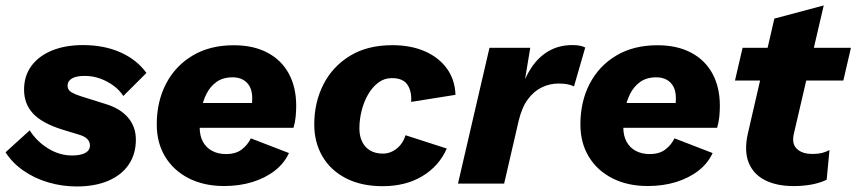

<svg xmlns="http://www.w3.org/2000/svg" viewBox="-28 -676 3153 707"><path d="M254.4 10.6Q200.8 10.6 150 -4.3Q99.2 -19.2 58.4 -47.6Q17.5 -76 -7.6 -115.2L81.3 -196Q107.1 -155.4 149 -129.5Q190.9 -103.5 237.5 -103.5Q268.7 -103.5 286 -112.9Q303.2 -122.2 303.2 -140.5Q303.2 -154.6 292.8 -164.7Q282.5 -174.7 261.4 -180.6L200.7 -199.1Q126.1 -222.6 93.4 -258.3Q60.6 -293.9 60.6 -345.7Q60.6 -396.9 87.9 -433.6Q115.2 -470.4 164 -490.2Q212.8 -510 277.2 -510Q355.7 -510 415.8 -483.1Q476 -456.1 511.2 -407.4L426.1 -322.5Q412.7 -343.7 390.3 -360.3Q367.8 -376.9 340.8 -386.7Q313.8 -396.5 283.8 -396.5Q252.8 -396.5 236.8 -387Q220.8 -377.5 220.8 -360.2Q220.8 -344.8 234.7 -336.5Q248.5 -328.3 267.4 -322.4L361.9 -292.7Q415.2 -276.4 443.8 -242.7Q472.3 -209 472.3 -161.9Q472.3 -108.8 446.1 -70.1Q419.9 -31.4 370.9 -10.4Q322 10.6 254.4 10.6Z M797.1 9Q723.4 9 667.4 -19.3Q611.4 -47.6 580.3 -98.8Q549.2 -149.9 549.2 -217.7Q549.2 -301.8 583.4 -367.7Q617.7 -433.5 681.3 -471.4Q744.9 -509.4 832.6 -509.4Q905.8 -509.4 957.4 -481.8Q1008.9 -454.3 1035.8 -404.3Q1062.7 -354.3 1062.7 -286.4Q1062.7 -266.7 1060.7 -246Q1058.7 -225.4 1052.7 -205.4H659.1L658.7 -296.8H942.1L894.8 -271.3Q899.2 -284.6 900 -294.6Q900.8 -304.6 900.8 -313.9Q900.8 -340 891.8 -356.9Q882.7 -373.9 866.6 -382.6Q850.5 -391.3 828.6 -391.3Q792.9 -391.3 769.3 -374.3Q745.7 -357.4 732 -329.8Q718.4 -302.3 712.8 -270.1Q707.2 -238 707.2 -207.9Q707.2 -175.8 719.4 -153.8Q731.6 -131.7 753.5 -120.2Q775.5 -108.7 804.4 -108.7Q840.1 -108.7 862 -125.5Q883.9 -142.2 895.7 -166.6L1036.1 -112.4Q1018.5 -74.3 983.5 -47.2Q948.4 -20.1 900.8 -5.5Q853.3 9 797.1 9Z M1381 9.6Q1302.4 9.6 1245.7 -19.7Q1189 -49 1159.1 -100.5Q1129.2 -152 1129.2 -217.6Q1129.2 -298.8 1162.8 -364.9Q1196.4 -431 1260.5 -470.3Q1324.6 -509.6 1416.4 -509.6Q1485.4 -509.6 1536.9 -486.9Q1588.4 -464.2 1617.9 -423.2Q1647.4 -382.2 1649.2 -326.8L1486 -300.8Q1488.6 -340 1472.2 -364.2Q1455.8 -388.4 1414.8 -388.4Q1387 -388.4 1365 -371.8Q1343 -355.2 1327.4 -328.1Q1311.8 -301 1303.6 -268.3Q1295.4 -235.6 1295.4 -203Q1295.4 -174.6 1305.8 -153.6Q1316.2 -132.6 1335.5 -121.5Q1354.8 -110.4 1381.8 -110.4Q1409.4 -110.4 1432.5 -128.6Q1455.6 -146.8 1465.4 -178L1617.2 -129Q1588.8 -64.4 1527.3 -27.4Q1465.8 9.6 1381 9.6Z M1658.4 0 1774.4 -500H1924.6L1894.4 -318.4L1886.6 -335Q1902.6 -387.6 1928.8 -427Q1955 -466.4 1992.9 -488.2Q2030.8 -510 2079 -510Q2095.6 -510 2107.2 -507.7Q2118.8 -505.4 2127 -501L2085.6 -357.8Q2075.6 -362.8 2062.2 -365.6Q2048.8 -368.4 2028.2 -368.4Q1996.8 -368.4 1967.5 -354.5Q1938.2 -340.6 1915.9 -310.6Q1893.6 -280.6 1881.8 -230.8L1828.4 0Z M2357.1 9Q2283.4 9 2227.4 -19.3Q2171.4 -47.6 2140.3 -98.8Q2109.2 -149.9 2109.2 -217.7Q2109.2 -301.8 2143.4 -367.7Q2177.7 -433.5 2241.3 -471.4Q2304.9 -509.4 2392.6 -509.4Q2465.8 -509.4 2517.4 -481.8Q2568.9 -454.3 2595.8 -404.3Q2622.7 -354.3 2622.7 -286.4Q2622.7 -266.7 2620.7 -246Q2618.7 -225.4 2612.7 -205.4H2219.1L2218.7 -296.8H2502.1L2454.8 -271.3Q2459.2 -284.6 2460 -294.6Q2460.8 -304.6 2460.8 -313.9Q2460.8 -340 2451.8 -356.9Q2442.7 -373.9 2426.6 -382.6Q2410.5 -391.3 2388.6 -391.3Q2352.9 -391.3 2329.3 -374.3Q2305.7 -357.4 2292 -329.8Q2278.4 -302.3 2272.8 -270.1Q2267.2 -238 2267.2 -207.9Q2267.2 -175.8 2279.4 -153.8Q2291.6 -131.7 2313.5 -120.2Q2335.5 -108.7 2364.4 -108.7Q2400.1 -108.7 2422 -125.5Q2443.9 -142.2 2455.7 -166.6L2596.1 -112.4Q2578.5 -74.3 2543.5 -47.2Q2508.4 -20.1 2460.8 -5.5Q2413.3 9 2357.1 9Z M2894 9.2Q2832.2 9.2 2789.2 -12.5Q2746.2 -34.2 2728.9 -77.1Q2711.6 -120 2725.6 -183.2L2823.4 -607.6L3005.2 -656L2896 -187Q2886 -148.2 2905.5 -128.7Q2925 -109.2 2962.6 -109.2Q2985.8 -109.2 3000.3 -113.2Q3014.8 -117.2 3026.4 -123.4L3016 -14.2Q2989.2 -1.4 2958.1 3.9Q2927 9.2 2894 9.2ZM2678.4 -379.4 2706.4 -500H3105.4L3077.4 -379.4Z"/></svg>

Font: Work Sans
Style: Italic
Weight: 400
Italic angle: -13°
Designer: Wei Huang
Foundry: Wei Huang
Version: Version 2.012